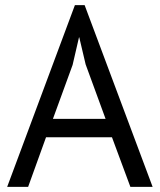

<svg xmlns="http://www.w3.org/2000/svg" viewBox="-20 -731 625 751"><path d="M418 -194H160L90 0H8L273 -711H311L577 0H490ZM187 -266H393L315 -479L290 -585H289L264 -477Z"/></svg>

Font: PTSans
Style: Regular
Weight: 400
Designer: A.Korolkova, O.Umpeleva, V.Yefimov
Foundry: ParaType Ltd
Version: Version 2.003W OFL